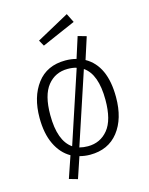

<svg xmlns="http://www.w3.org/2000/svg" viewBox="-132 -865 835 1073"><g transform="rotate(-15 285.5 -328.5)"><path d="M183 125 134 111 177 -15Q124 -45 94 -107.5Q64 -170 64 -261Q64 -382 121.5 -458Q179 -534 286 -534Q319 -534 349 -526L388 -648L437 -634L396 -507Q507 -445 507 -263Q507 -138 448.5 -63.5Q390 11 285 11Q254 11 224 3ZM199 -61 337 -478Q316 -485 286 -485Q214 -485 170 -430.5Q126 -376 126 -261Q126 -111 199 -61ZM285 -38Q357 -38 401.5 -92.5Q446 -147 446 -263Q446 -412 374 -461L236 -44Q259 -38 285 -38ZM192 -645 173 -679 361 -782 387 -730Z"/></g></svg>

Font: Trujillo Light
Style: Regular
Weight: 300
Designer: Fira Sans original fonts by bBox Type GmbH, Carrois Corporate GbR, & Edenspiekermann AG / Changes by Cristiano Sobral
Foundry: Fira Sans original fonts by bBox Type GmbH, Carrois Corporate GbR, & Edenspiekermann AG / Changes by Cristiano Sobral
Version: Version 4.301;July 28, 2020;FontCreator 13.0.0.2655 64-bit